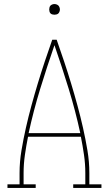

<svg xmlns="http://www.w3.org/2000/svg" viewBox="-20 -932 540 952"><path d="M17 0V-18H77V-74Q77 -130 86.5 -186.5Q96 -243 108.5 -298.5Q121 -354 136 -409Q151 -464 167.5 -518.5Q184 -573 202 -627Q220 -681 239 -735H261Q280 -681 298 -627Q316 -573 332.5 -518.5Q349 -464 364 -409Q379 -354 391.5 -298.5Q404 -243 413.5 -186.5Q423 -130 423 -74V-18H483V0H343V-18H403V-74Q403 -119 396.5 -164Q390 -209 381 -254H119Q110 -209 103.5 -164Q97 -119 97 -74V-18H157V0ZM378 -272Q354 -383 320.5 -492Q287 -601 250 -708Q213 -601 179.5 -492Q146 -383 122 -272ZM250 -859Q245 -859 239.5 -860.5Q234 -862 230.5 -865.5Q227 -869 225.5 -874.5Q224 -880 224 -885Q224 -890 225.5 -895.5Q227 -901 230.5 -904.5Q234 -908 239.5 -910Q245 -912 250 -912Q255 -912 260.5 -910Q266 -908 269.5 -904.5Q273 -901 275 -895.5Q277 -890 277 -885Q277 -880 275 -874.5Q273 -869 269.5 -865.5Q266 -862 260.5 -860.5Q255 -859 250 -859Z"/></svg>

Font: Iosevka Curly Slab Thin
Style: Regular
Weight: 100
Monospace: yes
Designer: Belleve Invis
Foundry: Belleve Invis
Version: Version 22.1.2; ttfautohint (v1.8.4)